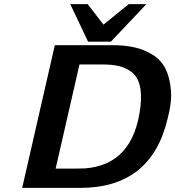

<svg xmlns="http://www.w3.org/2000/svg" viewBox="-20 -915 853 935"><path d="M322 -895H407L484 -795L607 -895H693L520 -712H409ZM88 0 247 -695H530Q589 -695 636.5 -684Q684 -673 724 -648Q764 -623 785 -582Q806 -541 812 -481Q818 -421 797 -340Q718 0 371 0ZM251 -94H348Q356 -94 371.5 -94.5Q387 -95 394 -95Q631 -113 664 -396Q671 -459 660 -501Q649 -543 621 -564Q593 -585 560 -593Q527 -601 480 -601H367Z"/></svg>

Font: Coval
Style: ExtraBold Italic
Weight: 800
Foundry: Context Ltd
Version: Version 001.000